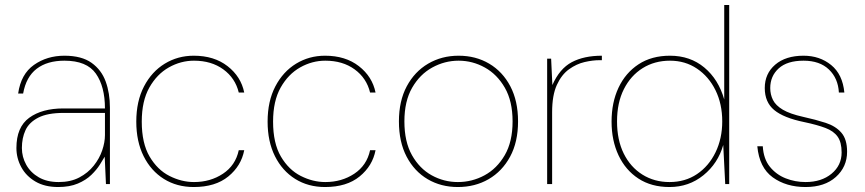

<svg xmlns="http://www.w3.org/2000/svg" viewBox="-20 -740 3478 772"><path d="M214 12Q160 12 122.5 -10Q85 -32 65.5 -68Q46 -104 46 -145Q46 -229 97.5 -266.5Q149 -304 235 -304H402Q402 -392 365.5 -444Q329 -496 239 -496Q170 -496 127.5 -463.5Q85 -431 73 -364H53Q64 -442 116.5 -479Q169 -516 239 -516Q308 -516 348 -487.5Q388 -459 405 -412Q422 -365 422 -307V0H406L401 -110Q394 -98 381.5 -78Q369 -58 347.5 -37Q326 -16 293 -2Q260 12 214 12ZM216 -8Q264 -8 299 -26.5Q334 -45 357 -74Q380 -103 391 -135.5Q402 -168 402 -197V-286H236Q171 -286 134 -267Q97 -248 82.5 -216.5Q68 -185 68 -145Q68 -109 85.5 -77.5Q103 -46 136 -27Q169 -8 216 -8Z M759 12Q691 12 639 -20.5Q587 -53 557.5 -112Q528 -171 528 -251Q528 -333 559 -392.5Q590 -452 642.5 -484Q695 -516 759 -516Q841 -516 895 -474Q949 -432 962 -368H940Q926 -426 878 -461Q830 -496 760 -496Q707 -496 659 -469Q611 -442 580.5 -388Q550 -334 550 -251Q550 -164 581.5 -110.5Q613 -57 661.5 -32.5Q710 -8 760 -8Q826 -8 876.5 -41.5Q927 -75 940 -136H962Q950 -73 898 -30.5Q846 12 759 12Z M1287 12Q1219 12 1167 -20.5Q1115 -53 1085.5 -112Q1056 -171 1056 -251Q1056 -333 1087 -392.5Q1118 -452 1170.5 -484Q1223 -516 1287 -516Q1369 -516 1423 -474Q1477 -432 1490 -368H1468Q1454 -426 1406 -461Q1358 -496 1288 -496Q1235 -496 1187 -469Q1139 -442 1108.5 -388Q1078 -334 1078 -251Q1078 -164 1109.5 -110.5Q1141 -57 1189.5 -32.5Q1238 -8 1288 -8Q1354 -8 1404.5 -41.5Q1455 -75 1468 -136H1490Q1478 -73 1426 -30.5Q1374 12 1287 12Z M1821 12Q1753 12 1699.5 -19.5Q1646 -51 1615 -110Q1584 -169 1584 -252Q1584 -334 1615.5 -393Q1647 -452 1701.5 -484Q1756 -516 1824 -516Q1893 -516 1947 -484Q2001 -452 2032 -393Q2063 -334 2063 -252Q2063 -169 2031 -110Q1999 -51 1944.5 -19.5Q1890 12 1821 12ZM1821 -8Q1878 -8 1928 -35Q1978 -62 2009.5 -116Q2041 -170 2041 -252Q2041 -333 2010 -387Q1979 -441 1929.5 -468.5Q1880 -496 1824 -496Q1768 -496 1718 -468.5Q1668 -441 1637 -387Q1606 -333 1606 -252Q1606 -170 1636.5 -116Q1667 -62 1716 -35Q1765 -8 1821 -8Z M2180 0V-504H2196L2201 -398Q2230 -464 2279 -490Q2328 -516 2400 -516V-498H2391Q2363 -498 2330.5 -490.5Q2298 -483 2268 -461.5Q2238 -440 2219 -398.5Q2200 -357 2200 -289V0Z M2672 12Q2599 12 2547 -22Q2495 -56 2467 -115.5Q2439 -175 2439 -251Q2439 -328 2467 -387.5Q2495 -447 2547.5 -481.5Q2600 -516 2674 -516Q2755 -516 2812 -468.5Q2869 -421 2892 -340V-720H2912V0H2896L2888 -157Q2867 -83 2808.5 -35.5Q2750 12 2672 12ZM2672 -8Q2735 -8 2782.5 -40Q2830 -72 2857 -127.5Q2884 -183 2884 -252Q2884 -322 2857 -377Q2830 -432 2782.5 -464Q2735 -496 2674 -496Q2612 -496 2564 -466Q2516 -436 2488.5 -381.5Q2461 -327 2461 -252Q2461 -177 2488 -122.5Q2515 -68 2563 -38Q2611 -8 2672 -8Z M3219 12Q3141 12 3087 -27Q3033 -66 3025 -152H3047Q3050 -101 3075.5 -69.5Q3101 -38 3139 -23Q3177 -8 3219 -8Q3283 -8 3323.5 -41.5Q3364 -75 3364 -127Q3364 -168 3348 -190.5Q3332 -213 3299 -225.5Q3266 -238 3214 -249Q3131 -266 3093 -297.5Q3055 -329 3055 -386Q3055 -444 3097 -480Q3139 -516 3211 -516Q3276 -516 3322 -478.5Q3368 -441 3375 -368H3353Q3350 -425 3313 -460.5Q3276 -496 3211 -496Q3145 -496 3111 -465Q3077 -434 3077 -386Q3077 -360 3088 -338Q3099 -316 3127.5 -299Q3156 -282 3210 -270Q3260 -259 3300 -246Q3340 -233 3363 -206.5Q3386 -180 3386 -130Q3386 -69 3341 -28.5Q3296 12 3219 12Z"/></svg>

Font: DM Sans Thin
Style: Regular
Weight: 100
Designer: Colophon Foundry, Jonny Pinhorn
Foundry: Colophon Foundry
Version: Version 4.004; ttfautohint (v1.8.4.7-5d5b)